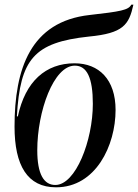

<svg xmlns="http://www.w3.org/2000/svg" viewBox="-20 -789 589 819"><path d="M219 10C389 10 473 -169 473 -320C473 -450 402 -519 298 -519C175 -519 88 -442 56 -292L52 -293C66 -537 125 -608 359 -633C506 -647 530 -683 549 -769H540C528 -746 495 -740 362 -725C110 -697 42 -495 42 -249C42 -83 97 10 219 10ZM216 0C167 0 139 -46 139 -148C139 -315 209 -509 299 -509C351 -509 376 -457 376 -346C376 -190 303 0 216 0Z"/></svg>

Font: Noto Serif Display Condensed Medium
Style: Italic
Weight: 500
Width: 3
Italic angle: -12°
Designer: Monotype Design Team
Foundry: Monotype Imaging Inc.
Version: Version 2.009